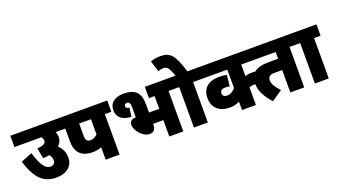

<svg xmlns="http://www.w3.org/2000/svg" viewBox="-71 -1515 3822 2169"><g transform="rotate(-20 1840.0 -431.0)"><path d="M0 -622V-486H324C336 -473 342 -457 342 -441C342 -403 311 -389 238 -383L262 -257C289 -258 315 -261 338 -266C358 -244 366 -221 366 -196C366 -162 346 -139 308 -139C247 -139 201 -207 156 -356L21 -302C96 -62 194 0 333 0C453 0 532 -65 532 -168C532 -227 513 -275 464 -323C493 -350 509 -383 509 -422C509 -447 504 -468 494 -486H573V-622Z M1087 -486H1165V-622H559V-486H611V-336C611 -201 674 -129 816 -129C851 -129 887 -136 920 -149V0H1087ZM920 -486V-303C897 -281 867 -265 836 -265C795 -265 778 -285 778 -340V-486Z M1365 -632C1263 -632 1192 -588 1192 -493C1192 -405 1255 -361 1359 -355L1373 -461C1344 -463 1332 -472 1332 -492C1332 -510 1343 -521 1363 -521C1393 -521 1403 -502 1403 -454V-333C1342 -333 1327 -301 1327 -266C1327 -198 1410 -102 1486 -102C1537 -102 1562 -130 1562 -191V-197H1685V0H1853V-486H1931V-622H1617V-486H1685V-333H1562V-432C1562 -569 1503 -632 1365 -632Z M2148 -486H2226V-622H2128C2064 -834 2018 -888 1898 -888C1859 -888 1817 -881 1780 -867L1821 -736C1842 -744 1865 -749 1885 -749C1931 -749 1950 -723 1986 -622H1917V-486H1981V0H2148Z M2846 -486V-622H2212V-486H2559V-265C2534 -235 2501 -211 2460 -211C2427 -211 2405 -223 2405 -257C2405 -288 2428 -304 2467 -304C2486 -304 2504 -302 2520 -299L2534 -432C2503 -438 2474 -441 2442 -441C2311 -441 2238 -374 2238 -260C2238 -139 2319 -73 2441 -73C2485 -73 2524 -82 2559 -101V0H2726V-211C2742 -219 2762 -223 2797 -223H2871V-359H2803C2769 -359 2746 -355 2726 -346V-486Z M3307 -486H3385V-622H2773V-486H3140V-405H3019C2873 -405 2800 -347 2800 -227C2800 -137 2846 -59 2922 26L3050 -61C2995 -121 2968 -164 2968 -206C2968 -247 2991 -269 3041 -269H3140V0H3307Z M3602 -486H3680V-622H3371V-486H3435V0H3602Z"/></g></svg>

Font: Noto Sans Devanagari SemiCondensed Black
Style: Regular
Weight: 900
Width: 4
Designer: Jelle Bosma - Monotype Design Team
Foundry: Monotype Imaging Inc.
Version: Version 2.004